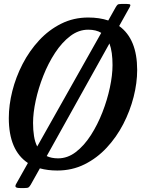

<svg xmlns="http://www.w3.org/2000/svg" viewBox="-20 -850 732 970"><path d="M548.5 -521Q548.5 -553.5 544.8 -581Q541 -608.5 533 -630.5L216 -61.5Q240 -50 273.5 -50Q321.5 -50 363.2 -82Q405 -114 439 -167Q473 -220 497.5 -282.8Q522 -345.5 535.2 -408Q548.5 -470.5 548.5 -521ZM147 -229Q147 -193 151.8 -162.8Q156.5 -132.5 168 -110L491.5 -684Q465.5 -700 425.5 -700Q377.5 -700 335.2 -668Q293 -636 258.2 -583Q223.5 -530 198.8 -467.2Q174 -404.5 160.5 -342Q147 -279.5 147 -229ZM269.5 11.5Q221 11.5 181.5 0.5L135 83.5Q129 93.5 124 96.8Q119 100 103 100H83Q63.5 100 59.5 94.8Q55.5 89.5 62 78.5L121 -26.5Q24.5 -90.5 24.5 -253.5Q24.5 -319 42.2 -389.8Q60 -460.5 94.2 -526.8Q128.5 -593 177.5 -646Q226.5 -699 289 -730.2Q351.5 -761.5 425.5 -761.5Q482.5 -761.5 527 -746.5L564 -812.5Q569.5 -822 573.8 -826Q578 -830 593 -830H620.5Q636 -830 638 -826.2Q640 -822.5 635 -813.5L582 -718.5Q673 -653 673 -496.5Q673 -431 655 -360.2Q637 -289.5 602.8 -223.2Q568.5 -157 519.2 -104Q470 -51 407.2 -19.8Q344.5 11.5 269.5 11.5Z"/></svg>

Font: Besley* Narrow Medium
Style: Italic
Weight: 500
Width: 4
Italic angle: -13°
Designer: Owen Earl
Foundry: indestructible type*
Version: Version 3.000; ttfautohint (v1.8.3)